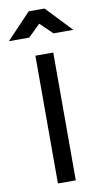

<svg xmlns="http://www.w3.org/2000/svg" viewBox="-148 -980 553 1027"><g transform="rotate(-10 129.0 -467.0)"><path d="M80 0H177V-694H80ZM-46 -795H64L130 -859L196 -795H304L172 -934H86Z"/></g></svg>

Font: TitilliumText22L
Style: 600 wt
Weight: 600
Designer: Campivisivi
Foundry: Campivisivi
Version: 1.000